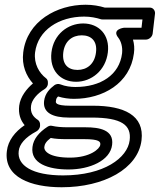

<svg xmlns="http://www.w3.org/2000/svg" viewBox="-20 -548 674 810"><path d="M117 72C108 142 184 167 269 167C358 167 445 130 453 63C461 0 400 -11 341 -11H267C238 -11 218 -13 200 -17C193 -19 186 -17 180 -13C145 10 121 38 117 72ZM167 72C168 61 174 49 194 34C213 38 235 39 261 39H335C399 39 405 50 403 63C401 80 360 117 275 117C188 117 165 90 167 72ZM59 89C62 61 85 32 134 6C143 1 148 -8 149 -16V-20C150 -29 146 -38 140 -42C120 -55 107 -72 111 -102C114 -127 138 -154 168 -172C176 -177 181 -185 182 -193V-197C183 -205 180 -214 174 -218C146 -239 122 -279 128 -327C140 -421 229 -478 335 -478C362 -478 386 -473 405 -467C407 -466 410 -466 412 -466H581L577 -431H503C503 -431 450 -425 479 -389C490 -375 498 -351 495 -323C484 -232 405 -181 298 -181C278 -181 255 -184 235 -192C227 -195 217 -194 210 -189C190 -174 170 -154 166 -122C160 -72 203 -52 270 -52H366C494 -52 535 -20 527 44C518 118 419 192 246 192C117 192 51 150 59 89ZM9 89C-5 200 111 242 240 242C419 242 562 164 577 44C590 -62 503 -102 372 -102H276C211 -102 215 -116 216 -122C217 -132 219 -135 225 -141C247 -134 271 -131 292 -131C414 -131 529 -196 545 -323C548 -344 546 -363 541 -381H596C607 -381 622 -391 624 -406L634 -491C635 -502 627 -516 612 -516H422C399 -523 372 -528 341 -528C220 -528 94 -459 78 -327C71 -272 91 -227 119 -196C93 -174 66 -141 61 -102C57 -68 66 -41 84 -20C43 8 14 45 9 89ZM301 -203C366 -203 426 -251 435 -327C444 -401 397 -449 331 -449C266 -449 206 -403 197 -327C188 -251 235 -203 301 -203ZM307 -253C267 -253 241 -277 247 -327C253 -375 285 -399 325 -399C365 -399 391 -375 385 -327C379 -277 346 -253 307 -253Z"/></svg>

Font: Falling Sky
Style: ExtOuObl
Weight: 400
Designer: Paul D. Hunt
Foundry: Adobe Systems Incorporated
Version: Version 1.02